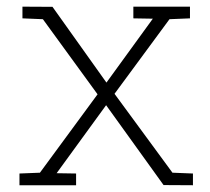

<svg xmlns="http://www.w3.org/2000/svg" viewBox="-20 -548 622 568"><path d="M37.6 0V-34.7L98.1 -37.1L268.6 -269L106.9 -491.2L46.4 -493.7V-528.3L135.3 -527.8L294.9 -303.7L432.1 -492.7L374.5 -493.7V-528.3H542V-493.7L481.4 -491.2L318.8 -270.5L490.2 -37.1L550.8 -34.7V0L463.9 -0.5L293.9 -236.8L147.5 -35.6L205.1 -34.7V0Z"/></svg>

Font: Roboto Slab ExtraLight
Style: Regular
Weight: 250
Designer: Google
Version: Version 2.000; ttfautohint (v1.8.1.43-b0c9)